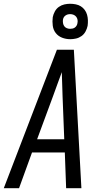

<svg xmlns="http://www.w3.org/2000/svg" viewBox="-32 -999 552 1019"><path d="M-12 0 270 -735H360L400 0H319L312 -190H138L69 0ZM309 -260 300 -490Q299 -522 298 -553.5Q297 -585 296 -616Q285 -585 273 -553.5Q261 -522 250 -490L165 -260ZM341 -791Q318 -791 297.5 -799Q277 -807 264 -823.5Q251 -840 248 -862.5Q245 -885 248 -908Q251 -923 259 -938Q267 -953 280.5 -962.5Q294 -972 309.5 -975.5Q325 -979 340 -979Q355 -979 370 -976Q385 -973 397 -965.5Q409 -958 417.5 -946.5Q426 -935 430 -921Q434 -907 434.5 -892Q435 -877 433 -862Q430 -847 422 -832Q414 -817 400.5 -807.5Q387 -798 371.5 -794.5Q356 -791 341 -791ZM340 -846Q347 -846 353.5 -847.5Q360 -849 365.5 -853Q371 -857 374.5 -863Q378 -869 379 -876Q381 -885 379.5 -894Q378 -903 372.5 -910Q367 -917 358.5 -920.5Q350 -924 341 -924Q334 -924 328 -922.5Q322 -921 316 -917Q310 -913 306.5 -907Q303 -901 302 -894Q301 -885 302.5 -876Q304 -867 309 -860Q314 -853 322.5 -849.5Q331 -846 340 -846Z"/></svg>

Font: Iosevka Custom
Style: Italic
Weight: 400
Italic angle: -9°
Monospace: yes
Designer: Belleve Invis
Foundry: Belleve Invis
Version: Version 30.3.3; ttfautohint (v1.8.3)